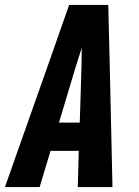

<svg xmlns="http://www.w3.org/2000/svg" viewBox="-43 -755 563 775"><path d="M-23 0 150 -490 236 -735H394L400 -490L411 0H271L275 -146H161L117 0ZM279 -260 286 -490Q286 -508 286.5 -526Q287 -544 287 -562Q281 -544 275.5 -526Q270 -508 264 -490L195 -260Z"/></svg>

Font: Iosevka SS18 Heavy
Style: Italic
Weight: 900
Italic angle: -9°
Monospace: yes
Designer: Belleve Invis
Foundry: Belleve Invis
Version: Version 25.1.1; ttfautohint (v1.8.4)